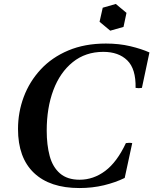

<svg xmlns="http://www.w3.org/2000/svg" viewBox="-20 -935 775 970"><path d="M381 15Q232 15 151.5 -61.5Q71 -138 71 -283Q71 -368 100 -445.5Q129 -523 185.5 -584Q242 -645 325 -680Q408 -715 515 -715Q582 -715 638.5 -701.5Q695 -688 735 -670L697 -491Q681 -488 665 -491Q667 -587 623 -630Q579 -673 502 -673Q412 -673 347.5 -621Q283 -569 249.5 -479.5Q216 -390 216 -275Q216 -203 231 -147Q246 -91 283 -59Q320 -27 382 -27Q452 -27 511.5 -71.5Q571 -116 616 -212Q632 -215 648 -212L610 -36Q563 -13 505 1Q447 15 381 15ZM565 -915 619 -870 604 -799 537 -780 483 -825 499 -896Z"/></svg>

Font: Poltawski Nowy Medium
Style: Italic
Weight: 500
Italic angle: -12°
Version: Version 1.001;gftools[0.9.25]